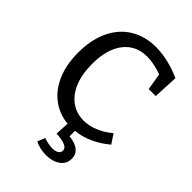

<svg xmlns="http://www.w3.org/2000/svg" viewBox="-270 -826 1182 1182"><g transform="rotate(45 320.5 -235.0)"><path d="M381 55Q436 61 462.5 83.5Q489 106 489 142Q489 189 452 214.5Q415 240 360 240Q307 240 263 218L283 168Q323 183 359 183Q384 183 399.5 173.5Q415 164 415 145Q415 124 387.5 113Q360 102 313 100L318 9Q243 2 183 -41.5Q123 -85 88.5 -163Q54 -241 54 -347Q54 -459 93 -541Q132 -623 203.5 -666.5Q275 -710 370 -710Q472 -710 589 -659L581 -495H520L502 -604Q432 -630 372 -630Q275 -630 219.5 -558Q164 -486 164 -359Q164 -268 191 -204Q218 -140 265.5 -107Q313 -74 373 -74Q418 -74 466 -93Q514 -112 559 -150L599 -90Q548 -47 492 -22Q436 3 381 8Z"/></g></svg>

Font: Bitter Pro Medium
Style: Regular
Weight: 500
Designer: Sol Matas, and Bitter project Authors
Foundry: Sol Matas
Version: Version 1.010